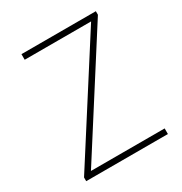

<svg xmlns="http://www.w3.org/2000/svg" viewBox="-169 -853 930 979"><g transform="rotate(-30 296.0 -363.0)"><path d="M57 0H538V-33H104L533 -705V-726H95V-693H486L57 -22Z"/></g></svg>

Font: Source Han Sans JP ExtraLight
Style: Regular
Weight: 250
Designer: Ryoko NISHIZUKA 西塚涼子 (kana, bopomofo & ideographs); Paul D. Hunt (Latin, Greek & Cyrillic); Sandoll Communications 산돌커뮤니
Foundry: Adobe
Version: Version 2.001;hotconv 1.0.107;makeotfexe 2.5.65593